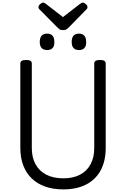

<svg xmlns="http://www.w3.org/2000/svg" viewBox="-20 -1434 967 1473"><path d="M466 19Q388 19 327 -2.5Q266 -24 223.5 -65Q181 -106 158.5 -165Q136 -224 136 -299V-947Q136 -961 147 -967.5Q158 -974 180 -974Q202 -974 213 -967.5Q224 -961 224 -947V-299Q224 -226 252.5 -174Q281 -122 335 -94Q389 -66 466 -66Q542 -66 594.5 -94Q647 -122 675 -174Q703 -226 703 -299V-947Q703 -961 714 -967.5Q725 -974 747 -974Q791 -974 791 -947V-299Q791 -199 752.5 -127.5Q714 -56 641 -18.5Q568 19 466 19ZM342 -1050Q314 -1050 299.5 -1065.5Q285 -1081 285 -1112Q285 -1144 299.5 -1160Q314 -1176 342 -1176Q369 -1176 383 -1160Q397 -1144 397 -1112Q398 -1081 383.5 -1065.5Q369 -1050 342 -1050ZM586 -1050Q558 -1050 544 -1065.5Q530 -1081 530 -1112Q530 -1144 544 -1160Q558 -1176 586 -1176Q613 -1176 627 -1160Q641 -1144 641 -1112Q642 -1081 627.5 -1065.5Q613 -1050 586 -1050ZM616 -1414Q626 -1414 638.5 -1402.5Q651 -1391 651 -1380Q651 -1378 650.5 -1374Q650 -1370 645 -1364L507 -1223Q500 -1217 491.5 -1210Q483 -1203 463 -1203Q444 -1203 435.5 -1210Q427 -1217 421 -1223L281 -1364Q276 -1370 275.5 -1374Q275 -1378 275 -1380Q275 -1391 288 -1402.5Q301 -1414 310 -1414Q317 -1414 322.5 -1410.5Q328 -1407 335 -1402L463 -1303L591 -1402Q599 -1407 604 -1410.5Q609 -1414 616 -1414Z"/></svg>

Font: Playwrite IT Trad
Style: Regular
Weight: 400
Designer: Veronika Burian, José Scaglione
Foundry: TypeTogether
Version: Version 1.002